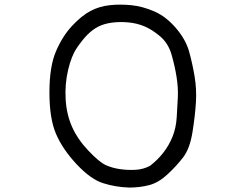

<svg xmlns="http://www.w3.org/2000/svg" viewBox="-20 -805 1040 844"><path d="M547.9 19.5Q487.3 17.6 432.6 0Q377.9 -17.6 316.4 -83.5Q254.9 -149.4 226.1 -216.8Q197.3 -284.2 197.3 -398.4Q197.3 -512.7 226.1 -579.6Q254.9 -646.5 296.9 -691.4Q338.9 -736.3 377.9 -756.8Q417 -777.3 462.4 -782.2Q507.8 -787.1 557.1 -782.2Q606.4 -777.3 658.2 -754.9Q710 -732.4 753.4 -681.6Q796.9 -630.9 811.5 -577.6Q826.2 -524.4 835.4 -469.2Q844.7 -414.1 841.3 -356Q837.9 -297.9 826.2 -224.6Q814.5 -151.4 784.7 -112.8Q754.9 -74.2 715.8 -38.1Q676.8 -2 635.7 8.8Q594.7 19.5 547.9 19.5ZM639.6 -76.2Q672.9 -101.6 698.2 -134.3Q723.6 -167 738.8 -205.1Q753.9 -243.2 756.8 -289.1Q759.8 -335 761.7 -377Q763.7 -418.9 756.3 -465.8Q749 -512.7 734.4 -564Q719.7 -615.2 683.6 -645.5Q647.5 -675.8 614.3 -689.5Q581.1 -703.1 544.4 -706.5Q507.8 -710 473.1 -705.6Q438.5 -701.2 413.1 -688.5Q387.7 -675.8 365.2 -653.3Q342.8 -630.9 318.4 -595.2Q293.9 -559.6 279.3 -497.1Q264.6 -434.6 268.6 -368.2Q272.5 -301.8 296.9 -247.1Q321.3 -192.4 369.1 -142.1Q417 -91.8 445.3 -79.1Q473.6 -66.4 507.8 -61.5Q542 -56.6 576.2 -58.6Q610.4 -60.5 639.6 -76.2Z"/></svg>

Font: JasonHandwriting2
Style: Regular
Weight: 400
Version: Version 1.05.10